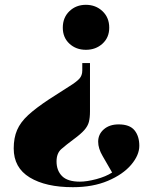

<svg xmlns="http://www.w3.org/2000/svg" viewBox="-20 -558 629 798"><path d="M354 -296V-95Q354 -69 349.5 -51.5Q345 -34 330.5 -17.5Q316 -1 286 21Q255 44 235 61.5Q215 79 215 113Q215 151 238 174Q261 197 312 197Q341 197 380.5 186.5Q420 176 446 159Q425 122 406.5 90.5Q388 59 388 31Q388 0 411.5 -20.5Q435 -41 473 -41Q519 -41 539 -16.5Q559 8 559 48Q559 87 525 127Q491 167 428.5 193.5Q366 220 283 220Q170 220 103.5 179.5Q37 139 37 59Q37 15 51 -17.5Q65 -50 97 -79.5Q129 -109 185 -146Q237 -180 267 -198.5Q297 -217 309.5 -230.5Q322 -244 322 -265V-296ZM337 -538Q378 -538 406 -511.5Q434 -485 434 -443Q434 -402 406 -376.5Q378 -351 337 -351Q296 -351 268.5 -376.5Q241 -402 241 -443Q241 -485 268.5 -511.5Q296 -538 337 -538Z"/></svg>

Font: Display Black
Style: Regular
Weight: 900
Designer: Latin by Veronika Burian and Jose Scaglione. Greek by Irene Vlachou. Cyrillic by Vera Evstafieva.
Foundry: TypeTogether
Version: Version 3.002